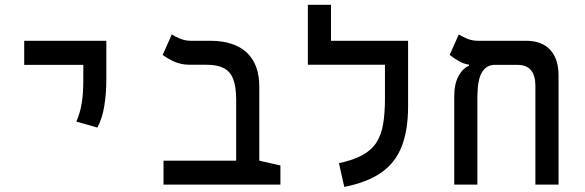

<svg xmlns="http://www.w3.org/2000/svg" viewBox="-20 -752 2384 782"><path d="M376.5 -232.4 291 -256.8Q306.6 -293 313 -332.3Q319.3 -371.6 319.3 -428.2V-585.9H413.1V-428.2Q413.1 -371.6 404.8 -320.3Q396.5 -269 376.5 -232.4ZM78.6 -487.8V-585.9H413.1V-487.8Z M1122.1 -78.1V0H646V-97.7H1035.6ZM1036.1 -398.9V0H941.9V-345.7Q941.9 -398.4 929.9 -429.7Q918 -460.9 891.4 -474.6Q864.7 -488.3 820.3 -488.3H753.4Q717.8 -488.3 690.2 -500.7Q662.6 -513.2 642.6 -528.3L679.7 -611.8Q690.9 -604 712.4 -595Q733.9 -585.9 757.3 -585.9H835.9Q933.6 -585.9 984.9 -538.1Q1036.1 -490.2 1036.1 -398.9Z M1642.1 -585.9V-488.3H1233.9V-585.9ZM1328.1 -548.8H1233.9V-732.4H1328.1ZM1547.9 -585.9H1642.1V-318.4Q1642.1 -222.2 1616.2 -155.8Q1590.3 -89.4 1533.2 -49.3Q1476.1 -9.3 1382.3 9.3L1360.4 -87.4Q1419.9 -100.1 1456.8 -120.6Q1493.7 -141.1 1513.4 -172.1Q1533.2 -203.1 1540.5 -247.1Q1547.9 -291 1547.9 -351.1Z M2254.9 -444.3V0H2160.6V-401.9Q2160.6 -487.8 2087.9 -487.8H1902.8Q1876 -487.8 1851.6 -501.7Q1827.1 -515.6 1811.5 -528.3L1848.6 -611.8Q1859.9 -604 1881.3 -595Q1902.8 -585.9 1926.3 -585.9H2122.6Q2186.5 -585.9 2220.7 -549.3Q2254.9 -512.7 2254.9 -444.3ZM1890.1 -484.4V-521L1999.5 -488.3Q1972.2 -488.3 1956.8 -474.4Q1941.4 -460.4 1934.6 -439Q1927.7 -417.5 1926 -393.8Q1924.3 -370.1 1924.3 -350.1V0H1830.1V-359.4Q1830.1 -410.2 1847.4 -441.9Q1864.7 -473.6 1890.1 -484.4Z"/></svg>

Font: Cascadia Code
Style: Regular
Weight: 400
Designer: Aaron Bell
Foundry: Saja Typeworks
Version: Version 2404.023